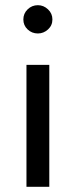

<svg xmlns="http://www.w3.org/2000/svg" viewBox="-20 -720 286 740"><path d="M82 0V-470H170V0ZM126 -591Q103 -591 86.5 -606.5Q70 -622 70 -645Q70 -668 86.5 -684Q103 -700 126 -700Q148 -700 165 -684Q182 -668 182 -645Q182 -622 165 -606.5Q148 -591 126 -591Z"/></svg>

Font: Ek Mukta
Style: Regular
Weight: 400
Designer: Girish Dalvi and Yashodeep Gholap
Foundry: Ek Type
Version: Version 2.538;PS 1.001;hotconv 16.6.51;makeotf.lib2.5.65220;